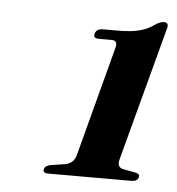

<svg xmlns="http://www.w3.org/2000/svg" viewBox="-37 -751 397 430"><g transform="rotate(5 162.0 -536.0)"><path d="M173 -665.5Q159.5 -665.5 163 -676.5Q166 -687.5 180 -687.5H213.5Q244.5 -687.5 263.8 -692.8Q283 -698 298.5 -710Q308.5 -715.5 314.5 -715.5Q327 -715.5 323.5 -703L243 -401Q238 -383 252.5 -379.5L282 -374Q291.5 -371.5 289.5 -364.5Q286.5 -355 273.5 -355H86.5Q73 -355 76 -364.5Q78 -372 90.5 -374.5L123.5 -379.5Q141.5 -383.5 146.5 -401L212 -649Q216.5 -665.5 202 -665.5Z"/></g></svg>

Font: Fraunces 72pt SemiBold
Style: Italic
Weight: 600
Italic angle: -16°
Version: Version 1.000;[b76b70a41]